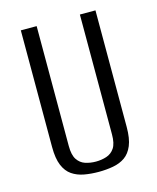

<svg xmlns="http://www.w3.org/2000/svg" viewBox="-95 -659 604 738"><g transform="rotate(-15 206.5 -289.5)"><path d="M207 12Q176 12 149 7Q122 2 101.5 -12Q81 -26 69.5 -53.5Q58 -81 58 -127V-591H121V-114Q121 -78 133 -60Q145 -42 164.5 -35.5Q184 -29 207 -29Q229 -29 249 -35.5Q269 -42 281 -60Q293 -78 293 -114V-591H355V-127Q355 -81 343.5 -53.5Q332 -26 312 -12Q292 2 264.5 7Q237 12 207 12Z"/></g></svg>

Font: Alumni Sans Thin
Style: Regular
Weight: 400
Version: Version 1.018